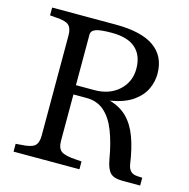

<svg xmlns="http://www.w3.org/2000/svg" viewBox="-103 -801 888 901"><g transform="rotate(15 340.5 -350.0)"><path d="M41 0V-38L65 -40Q114 -42 131.5 -56Q149 -70 149 -107V-593Q149 -630 131.5 -644Q114 -658 65 -660L41 -662V-700H350Q475 -700 537 -656Q599 -612 599 -527Q599 -490 582.5 -453.5Q566 -417 526 -388.5Q486 -360 416 -348Q468 -333 501 -300Q534 -267 554 -213.5Q574 -160 585 -83Q588 -64 599 -52Q610 -40 634 -39L656 -38V0H571Q528 0 510.5 -18Q493 -36 485 -81Q472 -158 450 -214.5Q428 -271 393 -301.5Q358 -332 306 -332H243V-107Q243 -70 262 -56.5Q281 -43 335 -40L361 -38V0ZM243 -377H332Q406 -377 451.5 -419Q497 -461 497 -524Q497 -589 458.5 -623.5Q420 -658 343 -658Q288 -658 265.5 -650Q243 -642 243 -622Z"/></g></svg>

Font: Hedvig Letters Serif
Style: Regular
Weight: 400
Designer: Alexander Örn & Tor Weibull
Foundry: Kanon Foundry
Version: Version 1.000